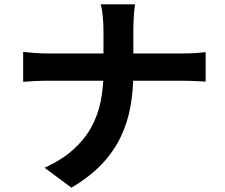

<svg xmlns="http://www.w3.org/2000/svg" viewBox="-20 -811 1040 887"><path d="M458 -674Q458 -699 455 -733.5Q452 -768 445 -791H604Q600 -768 598 -732.5Q596 -697 596 -673Q596 -645 596 -612Q596 -579 596 -544Q596 -509 596 -476Q596 -394 583 -320.5Q570 -247 538.5 -180Q507 -113 451.5 -54Q396 5 310 56L186 -36Q265 -72 317.5 -119Q370 -166 401 -222Q432 -278 445 -342Q458 -406 458 -476Q458 -509 458 -544.5Q458 -580 458 -613.5Q458 -647 458 -674ZM87 -571Q110 -569 139 -566.5Q168 -564 198 -564Q211 -564 247.5 -564Q284 -564 336 -564Q388 -564 448 -564Q508 -564 568.5 -564Q629 -564 681 -564Q733 -564 770 -564Q807 -564 821 -564Q856 -564 885.5 -566Q915 -568 930 -570V-434Q915 -435 882.5 -436.5Q850 -438 820 -438Q806 -438 769.5 -438Q733 -438 680.5 -438Q628 -438 568.5 -438Q509 -438 449 -438Q389 -438 337 -438Q285 -438 249 -438Q213 -438 202 -438Q169 -438 140 -436.5Q111 -435 87 -433Z"/></svg>

Font: Noto Sans SC Thin
Style: Bold
Weight: 700
Version: Version 2.004-H2;hotconv 1.0.118;makeotfexe 2.5.65603